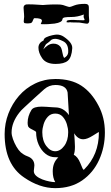

<svg xmlns="http://www.w3.org/2000/svg" viewBox="-20 -962 577 994"><path d="M266 12Q185 12 105 -43Q4 -111 4 -268Q4 -323 23.5 -374Q43 -425 78 -465.5Q113 -506 161.5 -529.5Q210 -553 267 -553Q348 -553 401 -518.5Q454 -484 490 -415Q506 -385 514.5 -350.5Q523 -316 523 -276Q523 -200 493 -134Q463 -68 405.5 -28Q348 12 266 12ZM266 -19Q253 -41 253 -75Q253 -121 282 -147Q277 -148 273 -148Q269 -148 266 -148Q238 -148 215.5 -166Q193 -184 180 -213.5Q167 -243 167 -277Q167 -281 158 -285.5Q149 -290 139 -295.5Q129 -301 126 -307Q123 -315 123 -326Q123 -361 143 -393Q154 -410 196 -410Q206 -410 220.5 -409Q235 -408 248.5 -407Q262 -406 266 -406Q309 -406 337 -366Q335 -395 333.5 -424.5Q332 -454 330 -483Q323 -522 267 -522Q234 -522 209 -500Q184 -478 159 -455Q129 -427 108.5 -408.5Q88 -390 80 -379Q40 -328 40 -276Q40 -262 47 -242Q54 -222 65 -203Q76 -184 88 -173Q94 -168 102.5 -162.5Q111 -157 122 -153Q158 -140 158 -105Q158 -100 156.5 -90.5Q155 -81 155 -77Q155 -62 168 -51Q181 -40 199.5 -33Q218 -26 236.5 -22.5Q255 -19 266 -19ZM266 -179Q292 -179 312.5 -206.5Q333 -234 333 -277Q333 -297 326 -319.5Q319 -342 304.5 -358Q290 -374 266 -374Q243 -374 228 -358Q213 -342 206 -319.5Q199 -297 199 -277Q199 -234 219.5 -206.5Q240 -179 266 -179ZM413 -83Q414 -83 416 -85Q492 -161 492 -276Q492 -278 490 -278Q490 -278 461 -260Q431 -241 411 -241Q383 -241 364 -272Q365 -255 366.5 -237.5Q368 -220 368 -203Q368 -175 362 -161Q383 -150 396 -117Q409 -83 413 -83ZM268 -631Q218 -631 198 -661Q179 -689 179 -715Q179 -740 206 -753Q206 -763 220 -769.5Q234 -776 250.5 -779.5Q267 -783 274 -783Q294 -783 310 -772Q356 -741 354 -712Q351 -665 331.5 -648Q312 -631 268 -631ZM312 -662Q331 -672 333 -690Q336 -735 306 -749Q282 -761 265 -761Q254 -761 246 -756Q241 -751 234 -745Q227 -739 218 -733Q215 -729 211.5 -722Q208 -715 204 -706Q214 -718 227.5 -727Q241 -736 257 -736Q279 -736 292 -721Q299 -713 302.5 -692Q306 -671 312 -662ZM193 -837Q191 -837 191 -838Q191 -839 194 -845Q197 -851 197 -855Q197 -868 159 -868Q154 -868 150 -855.5Q146 -843 137 -842Q132 -841 127.5 -841Q123 -841 118 -841Q111 -841 108 -842Q104 -843 103 -849V-852Q103 -858 104 -865.5Q105 -873 105 -875Q105 -878 104.5 -887.5Q104 -897 103 -907.5Q102 -918 102 -922Q102 -936 116 -939Q123 -940 153 -939L202 -936Q204 -936 222 -937.5Q240 -939 274 -939Q297 -939 306 -936Q318 -932 327 -929Q336 -926 341 -926Q345 -926 365 -934Q385 -942 420 -942Q441 -942 440 -923V-881Q440 -878 441 -868Q442 -858 442 -853Q440 -836 424 -840Q414 -842 407.5 -842.5Q401 -843 399 -844Q390 -846 378 -845.5Q366 -845 350 -846Q343 -848 335 -846Q324 -846 324 -848Q326 -850 325.5 -852.5Q325 -855 332 -857Q339 -859 360 -859Q364 -859 376.5 -858Q389 -857 411 -857Q418 -857 418 -859Q418 -861 416 -865.5Q414 -870 413 -873Q413 -874 413 -877.5Q413 -881 414 -887Q381 -874 350 -874Q327 -874 315.5 -872Q304 -870 303 -862Q302 -846 263 -840Q247 -838 229.5 -837Q212 -836 193 -837Z"/></svg>

Font: Moo Lah Lah
Style: Regular
Weight: 400
Designer: Robert E. Leuschke
Foundry: Robert E. Leuschke
Version: Version 1.010; ttfautohint (v1.8.3)